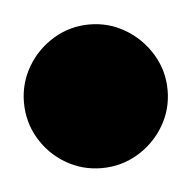

<svg xmlns="http://www.w3.org/2000/svg" viewBox="-66 -357 233 233"><g transform="rotate(-5 50.5 -240.5)"><path d="M-37.3 -240Q-37.3 -216.3 -25.5 -196.3Q-13.7 -176.3 6.3 -164.5Q26.3 -152.7 50 -152.7Q73.7 -152.7 93.7 -164.5Q113.7 -176.3 125.7 -196.3Q137.7 -216.3 137.7 -240Q137.7 -263.7 125.7 -283.7Q113.7 -303.7 93.7 -315.7Q73.7 -327.7 50 -327.7Q26.3 -327.7 6.3 -315.7Q-13.7 -303.7 -25.5 -283.7Q-37.3 -263.7 -37.3 -240Z"/></g></svg>

Font: Linefont Thin
Style: Regular
Weight: 100
Monospace: yes
Version: Version 3.002;gftools[0.9.33]